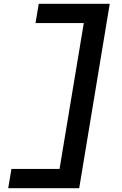

<svg xmlns="http://www.w3.org/2000/svg" viewBox="-20 -843 640 1006"><path d="M23 143 40 42H292L419 -722H166L183 -823H555L395 143Z"/></svg>

Font: Zed Sans Extended
Style: Bold Italic
Weight: 700
Width: 7
Italic angle: -9°
Designer: Belleve Invis
Foundry: Belleve Invis
Version: Version 1.0.0; ttfautohint (v1.8.4)